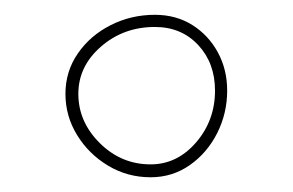

<svg xmlns="http://www.w3.org/2000/svg" viewBox="-20 -321 400 262"><path d="M86.9 -192.9Q86.9 -230.5 117.7 -257.3Q148.4 -284.2 191.4 -284.2Q227.5 -284.2 250.5 -259.5Q273.4 -234.9 273.4 -197.3Q273.4 -156.7 247.6 -126.7Q221.7 -96.7 185.5 -96.7Q145.5 -96.7 116.2 -125.7Q86.9 -154.8 86.9 -192.9ZM69.3 -192.9Q69.3 -162.6 85.2 -136.7Q101.1 -110.8 127.4 -95Q153.8 -79.1 185.5 -79.1Q215.3 -79.1 239 -95.7Q262.7 -112.3 276.4 -139.4Q290 -166.5 290 -197.3Q290 -226.1 277.3 -249.5Q264.6 -272.9 242.4 -286.9Q220.2 -300.8 191.4 -300.8Q158.7 -300.8 130.9 -286.6Q103 -272.5 86.2 -248Q69.3 -223.6 69.3 -192.9Z"/></svg>

Font: Mikhak VF
Style: Regular
Weight: 100
Designer: Amin Abedi
Version: Version 3.001